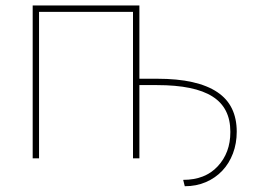

<svg xmlns="http://www.w3.org/2000/svg" viewBox="-20 -565 928 685"><path d="M639.2 99.4 633.5 76.7Q712 76.7 756.7 28.4Q801.8 -19.9 801.8 -93.4V-95.2Q801.8 -137.8 786 -169Q770.2 -200.3 738.1 -220.7Q706 -241.1 656.8 -251.2Q607.6 -261.4 540.5 -261.4H477.3V0H454.5V-522.7H119.3V0H96.6V-545.5H477.3V-284.1H540.5Q613.3 -284.1 666.7 -272Q720.2 -259.9 755.3 -236.3Q790.5 -212.7 807.5 -177.4Q824.6 -142 824.6 -95.2Q824.6 -53.3 811.1 -17.6Q797.6 18.1 773.1 44Q748.6 70 714.5 84.7Q680.4 99.4 639.2 99.4Z"/></svg>

Font: Linik Sans Thin
Style: Regular
Weight: 100
Designer: Fonts by Rasmus Andersson / Changes by Cristiano Sobral with parts from Marc Monis
Foundry: rsms
Version: Version 3.020; ttfautohint (v1.6)